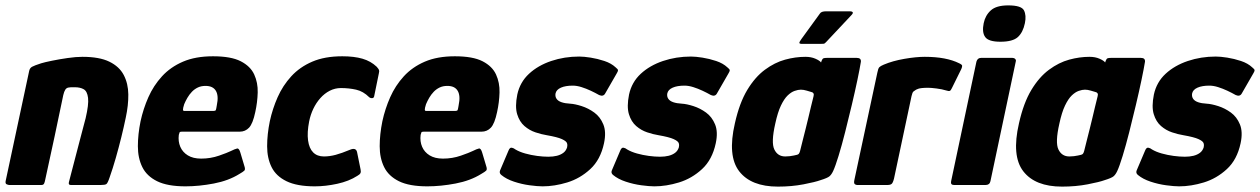

<svg xmlns="http://www.w3.org/2000/svg" viewBox="-28 -687 4678 713"><path d="M7 0Q3 0 -3 -2.5Q-9 -5 -7 -15Q15 -117 36.5 -218.5Q58 -320 80 -422Q82 -434 91 -439Q100 -444 125 -452Q138 -456 165 -461.5Q192 -467 223 -471.5Q254 -476 278 -476Q341 -476 378 -458Q415 -440 431.5 -408.5Q448 -377 448.5 -336.5Q449 -296 439 -250Q432 -216 422.5 -177.5Q413 -139 402 -100.5Q391 -62 379 -28Q372 -7 367 -3.5Q362 0 346 0H235Q225 0 228 -11Q229 -16 235.5 -40Q242 -64 250.5 -97.5Q259 -131 268 -164.5Q277 -198 283 -221.5Q289 -245 290 -248Q302 -299 299 -323.5Q296 -348 283 -355.5Q270 -363 250 -363Q240 -363 236 -363Q232 -363 227 -362Q219 -361 214.5 -354Q210 -347 207 -334Q192 -261 175 -181.5Q158 -102 140 -20Q139 -14 136.5 -7Q134 0 126 0Z M494 -237Q504 -283 523 -326Q542 -369 573.5 -403.5Q605 -438 651.5 -458Q698 -478 763 -478Q830 -478 866 -459.5Q902 -441 916 -410.5Q930 -380 929 -343.5Q928 -307 920 -271Q911 -228 897 -213Q883 -198 862 -198H647Q640 -198 639 -195.5Q638 -193 636 -186Q633 -162 641.5 -142Q650 -122 669.5 -110Q689 -98 719 -98Q754 -98 785.5 -109Q817 -120 829 -126Q845 -134 852.5 -135.5Q860 -137 865 -119L879 -72Q884 -58 879.5 -53.5Q875 -49 861 -41Q821 -16 766 -5.5Q711 5 661 5Q594 5 555.5 -14Q517 -33 500.5 -66.5Q484 -100 484 -144Q484 -188 494 -237ZM777 -295Q781 -314 780 -327.5Q779 -341 773.5 -350Q768 -359 758.5 -363.5Q749 -368 735 -368Q719 -368 706.5 -362Q694 -356 684.5 -346Q675 -336 668 -324Q661 -312 656 -300Q651 -284 651.5 -279.5Q652 -275 656 -275Q683 -275 710.5 -275Q738 -275 765 -275Q772 -275 773.5 -278.5Q775 -282 777 -295Z M1141 5Q1075 5 1036 -14Q997 -33 980.5 -66.5Q964 -100 964 -144Q964 -188 974 -237Q984 -283 1003 -326Q1022 -369 1053.5 -403.5Q1085 -438 1131.5 -458Q1178 -478 1243 -478Q1287 -478 1318 -469Q1349 -460 1371 -439Q1378 -431 1379.5 -427Q1381 -423 1379 -415L1362 -332Q1361 -323 1354.5 -322.5Q1348 -322 1343 -326Q1321 -348 1294.5 -354Q1268 -360 1238 -360Q1216 -360 1196.5 -350Q1177 -340 1161.5 -322.5Q1146 -305 1135.5 -283Q1125 -261 1120 -236Q1112 -195 1116 -165.5Q1120 -136 1135 -121Q1150 -106 1175 -106Q1196 -106 1218.5 -112Q1241 -118 1272 -131Q1294 -140 1298 -122L1311 -58Q1313 -49 1310.5 -44Q1308 -39 1299 -34Q1268 -14 1224.5 -4.5Q1181 5 1141 5Z M1392 -237Q1402 -283 1421 -326Q1440 -369 1471.5 -403.5Q1503 -438 1549.5 -458Q1596 -478 1661 -478Q1728 -478 1764 -459.5Q1800 -441 1814 -410.5Q1828 -380 1827 -343.5Q1826 -307 1818 -271Q1809 -228 1795 -213Q1781 -198 1760 -198H1545Q1538 -198 1537 -195.5Q1536 -193 1534 -186Q1531 -162 1539.5 -142Q1548 -122 1567.5 -110Q1587 -98 1617 -98Q1652 -98 1683.5 -109Q1715 -120 1727 -126Q1743 -134 1750.5 -135.5Q1758 -137 1763 -119L1777 -72Q1782 -58 1777.5 -53.5Q1773 -49 1759 -41Q1719 -16 1664 -5.5Q1609 5 1559 5Q1492 5 1453.5 -14Q1415 -33 1398.5 -66.5Q1382 -100 1382 -144Q1382 -188 1392 -237ZM1675 -295Q1679 -314 1678 -327.5Q1677 -341 1671.5 -350Q1666 -359 1656.5 -363.5Q1647 -368 1633 -368Q1617 -368 1604.5 -362Q1592 -356 1582.5 -346Q1573 -336 1566 -324Q1559 -312 1554 -300Q1549 -284 1549.5 -279.5Q1550 -275 1554 -275Q1581 -275 1608.5 -275Q1636 -275 1663 -275Q1670 -275 1671.5 -278.5Q1673 -282 1675 -295Z M1860 -127Q1865 -140 1872.5 -138.5Q1880 -137 1886 -132Q1901 -123 1922.5 -117Q1944 -111 1966.5 -108Q1989 -105 2008 -105Q2026 -105 2040 -108.5Q2054 -112 2064 -119.5Q2074 -127 2078 -140Q2080 -148 2077.5 -155.5Q2075 -163 2058.5 -170.5Q2042 -178 2002 -185Q1983 -188 1960.5 -195.5Q1938 -203 1919.5 -219Q1901 -235 1892.5 -263Q1884 -291 1893 -336Q1903 -382 1936.5 -413Q1970 -444 2019 -460.5Q2068 -477 2123 -477Q2140 -477 2165.5 -473Q2191 -469 2216.5 -460.5Q2242 -452 2258 -437Q2267 -430 2267 -426Q2267 -422 2262 -414L2220 -341Q2213 -327 2197 -334Q2183 -342 2166 -350Q2149 -358 2131.5 -363.5Q2114 -369 2099 -369Q2072 -369 2055 -361.5Q2038 -354 2035 -340Q2033 -329 2038.5 -320.5Q2044 -312 2057 -307.5Q2070 -303 2089 -302Q2107 -301 2132 -293Q2157 -285 2179 -269Q2201 -253 2212.5 -225Q2224 -197 2215 -155Q2202 -94 2164 -59Q2126 -24 2078.5 -9.5Q2031 5 1987 5Q1968 5 1938.5 1Q1909 -3 1880.5 -12.5Q1852 -22 1834 -37Q1825 -44 1829 -54Z M2275 -127Q2280 -140 2287.5 -138.5Q2295 -137 2301 -132Q2316 -123 2337.5 -117Q2359 -111 2381.5 -108Q2404 -105 2423 -105Q2441 -105 2455 -108.5Q2469 -112 2479 -119.5Q2489 -127 2493 -140Q2495 -148 2492.5 -155.5Q2490 -163 2473.5 -170.5Q2457 -178 2417 -185Q2398 -188 2375.5 -195.5Q2353 -203 2334.5 -219Q2316 -235 2307.5 -263Q2299 -291 2308 -336Q2318 -382 2351.5 -413Q2385 -444 2434 -460.5Q2483 -477 2538 -477Q2555 -477 2580.5 -473Q2606 -469 2631.5 -460.5Q2657 -452 2673 -437Q2682 -430 2682 -426Q2682 -422 2677 -414L2635 -341Q2628 -327 2612 -334Q2598 -342 2581 -350Q2564 -358 2546.5 -363.5Q2529 -369 2514 -369Q2487 -369 2470 -361.5Q2453 -354 2450 -340Q2448 -329 2453.5 -320.5Q2459 -312 2472 -307.5Q2485 -303 2504 -302Q2522 -301 2547 -293Q2572 -285 2594 -269Q2616 -253 2627.5 -225Q2639 -197 2630 -155Q2617 -94 2579 -59Q2541 -24 2493.5 -9.5Q2446 5 2402 5Q2383 5 2353.5 1Q2324 -3 2295.5 -12.5Q2267 -22 2249 -37Q2240 -44 2244 -54Z M2861 6Q2761 6 2717 -51Q2673 -108 2701 -229Q2718 -305 2747 -353Q2776 -401 2812.5 -428Q2849 -455 2887.5 -465.5Q2926 -476 2963 -476Q2984 -476 3000 -469Q3016 -462 3021 -455L3023 -461Q3026 -469 3030 -470.5Q3034 -472 3042 -472H3154Q3170 -472 3169 -458Q3165 -433 3156 -390Q3147 -347 3135 -296.5Q3123 -246 3110.5 -196.5Q3098 -147 3086 -108Q3074 -69 3066 -52Q3060 -39 3052.5 -32.5Q3045 -26 3019 -18Q3000 -11 2956 -2.5Q2912 6 2861 6ZM2888 -106Q2897 -106 2905 -107Q2913 -108 2920 -109.5Q2927 -111 2931 -112Q2936 -113 2938.5 -116Q2941 -119 2943 -126Q2948 -147 2953.5 -168Q2959 -189 2964 -209.5Q2969 -230 2974 -250.5Q2979 -271 2983.5 -290.5Q2988 -310 2993 -329Q2995 -336 2993 -340Q2991 -344 2986 -345Q2979 -347 2967.5 -350.5Q2956 -354 2946 -354Q2936 -354 2923 -349.5Q2910 -345 2897 -332.5Q2884 -320 2872 -295Q2860 -270 2851 -228Q2835 -158 2847.5 -132Q2860 -106 2888 -106ZM2951 -524Q2941 -524 2940.5 -527.5Q2940 -531 2948 -542L3017 -637Q3022 -645 3040 -645H3129Q3136 -645 3138.5 -641.5Q3141 -638 3133 -630L3040 -531Q3035 -525 3030.5 -524.5Q3026 -524 3017 -524Z M3406 -476Q3486 -476 3534 -452Q3545 -447 3545 -442.5Q3545 -438 3542 -431L3507 -360Q3503 -351 3499 -349.5Q3495 -348 3486 -351Q3470 -356 3449.5 -358.5Q3429 -361 3420 -361Q3404 -361 3395.5 -360Q3387 -359 3382.5 -357.5Q3378 -356 3374 -354Q3369 -351 3364.5 -347.5Q3360 -344 3357 -330L3292 -24Q3288 -8 3283 -4Q3278 0 3267 0H3155Q3150 0 3146 -3.5Q3142 -7 3145 -20L3230 -417Q3233 -433 3237.5 -437.5Q3242 -442 3254 -447Q3287 -461 3330.5 -468.5Q3374 -476 3406 -476Z M3778 -601Q3771 -567 3752 -549.5Q3733 -532 3687 -532Q3643 -532 3630.5 -549.5Q3618 -567 3625 -601Q3631 -630 3651.5 -648.5Q3672 -667 3716 -667Q3765 -667 3774.5 -648.5Q3784 -630 3778 -601ZM3650 -14Q3647 0 3632 0H3515Q3501 0 3504 -14L3598 -458Q3602 -472 3615 -472H3732Q3738 -472 3742 -468Q3746 -464 3744 -458Z M3916 6Q3816 6 3772 -51Q3728 -108 3756 -229Q3773 -305 3802 -353Q3831 -401 3867.5 -428Q3904 -455 3942.5 -465.5Q3981 -476 4018 -476Q4039 -476 4055 -469Q4071 -462 4076 -455L4078 -461Q4081 -469 4085 -470.5Q4089 -472 4097 -472H4209Q4225 -472 4224 -458Q4220 -433 4211 -390Q4202 -347 4190 -296.5Q4178 -246 4165.5 -196.5Q4153 -147 4141 -108Q4129 -69 4121 -52Q4115 -39 4107.5 -32.5Q4100 -26 4074 -18Q4055 -11 4011 -2.5Q3967 6 3916 6ZM3943 -106Q3952 -106 3960 -107Q3968 -108 3975 -109.5Q3982 -111 3986 -112Q3991 -113 3993.5 -116Q3996 -119 3998 -126Q4003 -147 4008.5 -168Q4014 -189 4019 -209.5Q4024 -230 4029 -250.5Q4034 -271 4038.5 -290.5Q4043 -310 4048 -329Q4050 -336 4048 -340Q4046 -344 4041 -345Q4034 -347 4022.5 -350.5Q4011 -354 4001 -354Q3991 -354 3978 -349.5Q3965 -345 3952 -332.5Q3939 -320 3927 -295Q3915 -270 3906 -228Q3890 -158 3902.5 -132Q3915 -106 3943 -106Z M4224 -127Q4229 -140 4236.5 -138.5Q4244 -137 4250 -132Q4265 -123 4286.5 -117Q4308 -111 4330.5 -108Q4353 -105 4372 -105Q4390 -105 4404 -108.5Q4418 -112 4428 -119.5Q4438 -127 4442 -140Q4444 -148 4441.5 -155.5Q4439 -163 4422.5 -170.5Q4406 -178 4366 -185Q4347 -188 4324.5 -195.5Q4302 -203 4283.5 -219Q4265 -235 4256.5 -263Q4248 -291 4257 -336Q4267 -382 4300.5 -413Q4334 -444 4383 -460.5Q4432 -477 4487 -477Q4504 -477 4529.5 -473Q4555 -469 4580.5 -460.5Q4606 -452 4622 -437Q4631 -430 4631 -426Q4631 -422 4626 -414L4584 -341Q4577 -327 4561 -334Q4547 -342 4530 -350Q4513 -358 4495.5 -363.5Q4478 -369 4463 -369Q4436 -369 4419 -361.5Q4402 -354 4399 -340Q4397 -329 4402.5 -320.5Q4408 -312 4421 -307.5Q4434 -303 4453 -302Q4471 -301 4496 -293Q4521 -285 4543 -269Q4565 -253 4576.5 -225Q4588 -197 4579 -155Q4566 -94 4528 -59Q4490 -24 4442.5 -9.5Q4395 5 4351 5Q4332 5 4302.5 1Q4273 -3 4244.5 -12.5Q4216 -22 4198 -37Q4189 -44 4193 -54Z"/></svg>

Font: Glory Thin ExtraBold
Style: Italic
Weight: 800
Italic angle: -12°
Version: Version 1.011